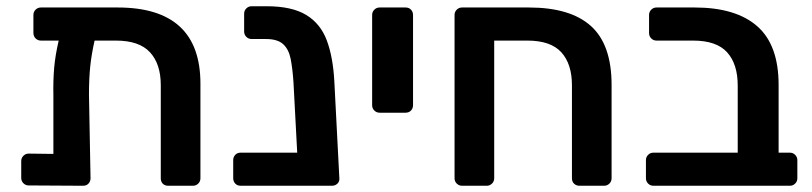

<svg xmlns="http://www.w3.org/2000/svg" viewBox="-20 -595 2601 615"><path d="M111 -465Q101 -465 94 -472Q87 -479 87 -490V-547Q87 -557 94 -564Q101 -571 111 -571H357Q622 -571 622 -327V-24Q622 -14 615 -7Q608 0 598 0H519Q508 0 501.5 -6.5Q495 -13 495 -24V-322Q495 -390 460.5 -427.5Q426 -465 351 -465H283Q273 -421 269 -382Q265 -343 265 -292L270 -24Q270 -14 263.5 -7Q257 0 246 0L72 -1Q62 -1 55 -8Q48 -15 48 -25V-79Q48 -89 55 -96Q62 -103 72 -103L151 -102V-289Q150 -337 153.5 -377.5Q157 -418 168 -465Z M751 0Q740 0 733.5 -7Q727 -14 727 -24V-82Q727 -92 733.5 -99Q740 -106 751 -106H932L920 -332Q917 -376 911 -406.5Q905 -437 887 -453.5Q869 -470 832 -470H786Q776 -470 769 -477Q762 -484 762 -494V-551Q762 -561 769 -568Q776 -575 786 -575H834Q915 -575 961 -547Q1007 -519 1027 -465Q1047 -411 1051 -333L1067 -24Q1068 -14 1061 -7Q1054 0 1043 0Z M1196 -234Q1186 -234 1179 -241Q1172 -248 1172 -258V-547Q1172 -557 1179 -564Q1186 -571 1196 -571H1279Q1290 -571 1296.5 -564Q1303 -557 1303 -547V-258Q1303 -248 1296.5 -241Q1290 -234 1279 -234Z M1460 0Q1450 0 1443 -7Q1436 -14 1436 -24V-547Q1436 -557 1443 -564Q1450 -571 1460 -571H1674Q1807 -571 1873 -511.5Q1939 -452 1939 -323V-24Q1939 -14 1932 -7Q1925 0 1915 0H1836Q1826 0 1819 -6.5Q1812 -13 1812 -24V-322Q1812 -390 1778 -427.5Q1744 -465 1669 -465H1563V-24Q1563 -14 1556 -7Q1549 0 1539 0Z M2073 0Q2063 0 2056 -7Q2049 -14 2049 -24V-82Q2049 -92 2056 -99Q2063 -106 2073 -106H2343V-321Q2343 -390 2309 -427.5Q2275 -465 2200 -465H2083Q2073 -465 2066 -472Q2059 -479 2059 -489V-547Q2059 -557 2066 -564Q2073 -571 2083 -571H2205Q2337 -571 2405.5 -511Q2474 -451 2474 -323V-106H2510Q2520 -106 2527 -99Q2534 -92 2534 -82V-24Q2534 -14 2527 -7Q2520 0 2510 0Z"/></svg>

Font: Rubik Medium
Style: Regular
Weight: 500
Designer: Hubert and Fischer
Foundry: Hubert and Fischer
Version: Version 2.300; ttfautohint (v1.8.4.7-5d5b);gftools[0.9.30]